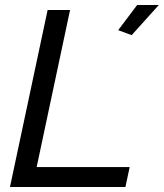

<svg xmlns="http://www.w3.org/2000/svg" viewBox="-20 -750 657 770"><path d="M171 -710H261L127 -80H500L483 0H20ZM454 -629 530 -730H617L508 -609Z"/></svg>

Font: Raleway Medium
Style: Italic
Weight: 500
Italic angle: -12°
Designer: Matt McInerney, Pablo Impallari, Rodrigo Fuenzalida
Foundry: Matt McInerney, Pablo Impallari, Rodrigo Fuenzalida
Version: Version 4.026